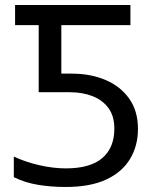

<svg xmlns="http://www.w3.org/2000/svg" viewBox="-20 -734 624 764"><path d="M241 10Q183 10 131.5 1.5Q80 -7 35 -29V-111Q82 -89 137 -76.5Q192 -64 242 -64Q339 -64 387 -105Q435 -146 435 -222Q435 -272 411.5 -304Q388 -336 348 -351.5Q308 -367 258 -367H134V-634H40V-714H499V-634H224V-441H266Q341 -441 400.5 -415.5Q460 -390 494.5 -341Q529 -292 529 -221Q529 -154 497.5 -101.5Q466 -49 402.5 -19.5Q339 10 241 10Z"/></svg>

Font: Go Noto Current
Style: Regular
Weight: 400
Designer: Monotype Design Team
Foundry: Monotype Imaging Inc.
Version: Version 2.007; ttfautohint (v1.8) -l 8 -r 50 -G 200 -x 14 -D